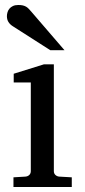

<svg xmlns="http://www.w3.org/2000/svg" viewBox="-20 -753 343 773"><path d="M34.2 0V-39.1L83 -42Q92.3 -43 98.1 -48.8Q104 -54.7 104 -64V-420.9H35.2V-456.1L157.2 -494.1H196.8V-64Q196.8 -54.7 202.9 -48.8Q209 -43 217.8 -42L269 -39.1V0ZM182.6 -550.8 30.8 -647.9Q20 -654.8 13.9 -664.6Q7.8 -674.3 7.8 -688Q7.8 -695.8 10.3 -703.9Q12.7 -711.9 18.1 -718.3Q23.4 -724.6 32.2 -728.8Q41 -732.9 53.7 -732.9Q64.5 -732.9 71.8 -731.2Q79.1 -729.5 85 -726.1Q90.8 -722.7 95.7 -717.5Q100.6 -712.4 106 -706.1L239.7 -550.8Z"/></svg>

Font: BabelStone Ogham Pictish
Style: Bold Italic
Weight: 700
Italic angle: -30°
Designer: Andrew West
Foundry: BabelStone
Version: Version 1.02 March 14, 2022